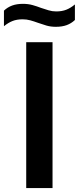

<svg xmlns="http://www.w3.org/2000/svg" viewBox="-60 -954 400 974"><path d="M73 0V-740H206.5V0ZM223 -818Q197 -818 175 -824.5Q153 -831 132 -838.5Q113 -845.5 94 -850.8Q75 -856 55 -856Q25.5 -856 3.8 -847.5Q-18 -839 -40 -821V-900Q-21.5 -917.5 1.8 -926Q25 -934.5 57 -934.5Q83 -934.5 105.2 -928.2Q127.5 -922 148 -914Q167.5 -907.5 186.2 -901.8Q205 -896 225 -896Q254.5 -896 276.5 -904.8Q298.5 -913.5 320 -931.5V-852.5Q301.5 -835 278.2 -826.5Q255 -818 223 -818Z"/></svg>

Font: Encode Sans Condensed Thin SemiBold
Style: Regular
Weight: 600
Version: Version 3.002